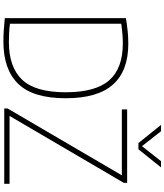

<svg xmlns="http://www.w3.org/2000/svg" viewBox="63 -1048 989 1156"><g transform="rotate(90 558.0 -469.5)"><path d="M230.5 5Q196.5 5 164.2 3Q132 1 88.5 -3.5V-732.5Q125.5 -739 165.2 -743Q205 -747 243 -747Q405.5 -747 488.2 -655Q571 -563 571 -370Q571 -173 484.2 -84Q397.5 5 230.5 5ZM231.5 -28Q383.5 -28 459.2 -107.5Q535 -187 535 -370Q535 -550 463 -632Q391 -714 240.5 -714Q213 -714 183.2 -711.5Q153.5 -709 122.5 -704.5V-34.5Q149 -31 175 -29.5Q201 -28 231.5 -28ZM632.5 0V-20L1035 -708H638V-740H1080.5V-720L677.5 -32H1086V0ZM840.5 -808 731.5 -944H769.5L859.5 -829.5L950 -944H987.5L878.5 -808Z"/></g></svg>

Font: Encode Sans Semi Condensed Thin
Style: Regular
Weight: 100
Width: 4
Designer: Multiple Designers
Foundry: Impallari Type
Version: Version 3.000; ttfautohint (v1.8.3) -l 8 -r 50 -G 200 -x 14 